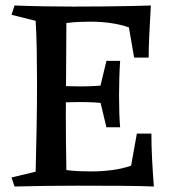

<svg xmlns="http://www.w3.org/2000/svg" viewBox="-20 -680 617 700"><path d="M385 -371V-302Q350 -305 325.5 -306.5Q301 -308 270 -308Q246 -308 219.5 -307Q193 -306 160 -304V-369Q196 -367 221 -366Q246 -365 270 -365Q302 -365 326.5 -366.5Q351 -368 385 -371ZM418 -458Q416 -428 415 -396Q414 -364 414 -332Q414 -299 415 -268Q416 -237 418 -216H368L344 -316V-358L368 -458ZM541 0Q497 -2 425 -2.5Q353 -3 261 -3Q142 -3 33 0L22 -33L110 -54Q112 -135 113.5 -216Q115 -297 115 -376Q115 -439 114 -496Q113 -553 110 -604L22 -626L33 -660Q83 -658 138 -657Q193 -656 247 -656Q296 -656 352 -656.5Q408 -657 456.5 -658Q505 -659 530 -660Q527 -607 524.5 -557.5Q522 -508 522 -470H469L450 -580Q419 -591 383 -596Q347 -601 309 -601Q288 -601 266.5 -600Q245 -599 222 -596Q222 -501 221 -419Q220 -337 220 -263Q220 -217 220.5 -164Q221 -111 222 -60Q244 -57 266.5 -56Q289 -55 311 -55Q351 -55 389 -60Q427 -65 458 -76L479 -193H532Q532 -148 534.5 -99.5Q537 -51 541 0Z"/></svg>

Font: Ruwudu Medium
Style: Regular
Weight: 500
Designer: Becca Hirsbrunner Spalinger
Foundry: SIL International
Version: Version 3.000